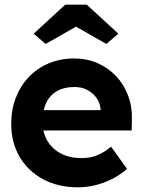

<svg xmlns="http://www.w3.org/2000/svg" viewBox="-20 -791 626 821"><path d="M28 -261Q28 -323 48 -374Q68 -425 104 -462.5Q140 -500 189.5 -520.5Q239 -541 297 -541Q351 -541 397 -521Q443 -501 476.5 -465.5Q510 -430 528 -381.5Q546 -333 544 -277L543 -233H118L95 -320H426L410 -302V-324Q408 -351 392.5 -372.5Q377 -394 353 -406.5Q329 -419 299 -419Q255 -419 224.5 -402Q194 -385 178 -352Q162 -319 162 -272Q162 -224 182.5 -189Q203 -154 240.5 -134.5Q278 -115 329 -115Q364 -115 393 -126Q422 -137 455 -164L523 -69Q494 -43 459 -25.5Q424 -8 387 1Q350 10 314 10Q228 10 163.5 -25Q99 -60 63.5 -121Q28 -182 28 -261ZM259 -771H351L486 -647L435 -603L305 -677L175 -603L124 -647Z"/></svg>

Font: Our Lexend SemiBold
Style: Regular
Weight: 600
Designer: Bonnie Shaver-Troup, Thomas Jockin
Foundry: Lexend
Version: Version 1.007